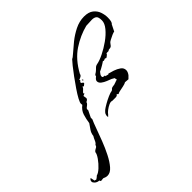

<svg xmlns="http://www.w3.org/2000/svg" viewBox="-357 -622 1056 1056"><g transform="rotate(-45 171.0 -94.5)"><path d="M-94 261Q-107 261 -121 254L-141 256L-145 248Q-169 246 -179 227L-180 222Q-180 209 -169 204L-164 229L-153 232Q-148 229 -143.5 225.5Q-139 222 -135 218Q-121 215 -101.5 197Q-82 179 -66.5 157Q-51 135 -50 121Q-44 113 -33.5 108.5Q-23 104 -22 94Q-13 89 -7 74.5Q-1 60 5 51Q7 31 18 15.5Q29 0 39 -15Q43 -44 51 -69.5Q59 -95 83 -113L82 -122Q81 -130 92.5 -151.5Q104 -173 122.5 -200Q141 -227 161 -254.5Q181 -282 198 -303Q215 -324 222 -331Q228 -332 248 -350Q268 -368 297 -391.5Q326 -415 361 -432.5Q396 -450 433 -450Q468 -450 487.5 -434.5Q507 -419 514.5 -397Q522 -375 522 -354Q522 -319 511 -312Q506 -303 501.5 -293Q497 -283 492 -274Q487 -274 473 -268Q459 -262 446.5 -255Q434 -248 433 -245Q429 -239 423 -232Q417 -225 405 -225H404Q400 -225 397 -222Q394 -219 389 -220H385Q378 -220 377 -219Q377 -215 372.5 -211.5Q368 -208 363 -204Q361 -203 360 -202.5Q359 -202 358 -202Q356 -202 355 -203.5Q354 -205 349 -205Q338 -198 333 -203Q329 -200 323.5 -196.5Q318 -193 313 -190Q302 -183 294.5 -179.5Q287 -176 281 -173Q276 -167 272 -161Q268 -155 268 -148Q268 -142 274 -140.5Q280 -139 285 -139V-133L287 -134L303 -130L306 -133Q319 -130 338.5 -123.5Q358 -117 373.5 -106Q389 -95 389 -77Q389 -70 386 -63Q383 -56 378 -49L362 -33L337 -35Q330 -30 313 -26.5Q296 -23 281.5 -20Q267 -17 267 -13L258 -21Q253 -12 242 -12Q231 -12 215 -12Q206 -16 191.5 -9.5Q177 -3 164 7Q151 17 146 25L136 35Q136 33 135.5 30.5Q135 28 135 27Q135 24 135.5 21.5Q136 19 137 16Q139 9 143.5 4.5Q148 0 152 -4H153V-5Q162 -12 181 -23Q200 -34 220.5 -43Q241 -52 252 -53L258 -57Q263 -65 276.5 -66Q290 -67 298 -72L304 -71L303 -75Q314 -75 315 -77.5Q316 -80 314 -84Q312 -88 314 -90Q310 -92 306 -95Q302 -98 297 -100Q287 -104 271.5 -110Q256 -116 243.5 -125.5Q231 -135 231 -148Q231 -159 247 -170Q248 -178 252 -181Q256 -184 263 -188Q273 -196 280.5 -204Q288 -212 300 -214Q322 -218 353.5 -233.5Q385 -249 416 -271Q447 -293 467.5 -318Q488 -343 488 -365Q488 -392 478 -399.5Q468 -407 451 -407Q441 -407 429.5 -406Q418 -405 406 -405Q346 -390 290 -353Q234 -316 194 -243Q193 -234 184.5 -229Q176 -224 168 -222L173 -216H168L162 -204L174 -195V-189L160 -178V-180L157 -184L154 -181Q151 -173 142 -166Q133 -159 132 -153L136 -149L122 -143Q122 -138 123.5 -133.5Q125 -129 125 -124Q125 -118 120 -114Q115 -110 110 -108Q108 -99 101 -94Q94 -89 88.5 -84Q83 -79 85 -69L66 -30V-18Q58 -1 46 32.5Q34 66 19 105Q4 144 -14 179.5Q-32 215 -52 238Q-72 261 -94 261ZM179 -203V-214L185 -207Z"/></g></svg>

Font: Kolker Brush
Style: Regular
Weight: 400
Designer: Robert E. Leuschke
Foundry: Robert E. Leuschke
Version: Version 1.010; ttfautohint (v1.8.3)